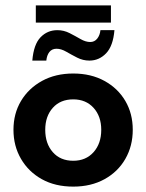

<svg xmlns="http://www.w3.org/2000/svg" viewBox="-20 -683 544 713"><path d="M252 10Q185 10 135.5 -17.5Q86 -45 58 -93Q30 -141 30 -201Q30 -261 58 -308Q86 -355 136 -382.5Q186 -410 252 -410Q318 -410 368 -382.5Q418 -355 445.5 -308Q473 -261 473 -201Q473 -141 445.5 -93Q418 -45 368 -17.5Q318 10 252 10ZM252 -86Q299 -86 327.5 -118Q356 -150 356 -201Q356 -251 327.5 -282.5Q299 -314 252 -314Q204 -314 176 -282.5Q148 -251 148 -201Q148 -150 176 -118Q204 -86 252 -86ZM312 -458Q288 -458 266.5 -469Q245 -480 226 -491Q207 -502 190 -502Q173 -502 163.5 -490Q154 -478 152 -458H100Q105 -518 130.5 -544.5Q156 -571 193 -571Q217 -571 238.5 -560Q260 -549 279 -538Q298 -527 315 -527Q331 -527 341 -539.5Q351 -552 353 -571H405Q400 -512 374 -485Q348 -458 312 -458ZM113 -599V-663H392V-599Z"/></svg>

Font: Rokkitt
Style: Bold
Weight: 700
Designer: Vernon Adams
Foundry: Vernon Adams
Version: Version 3.103